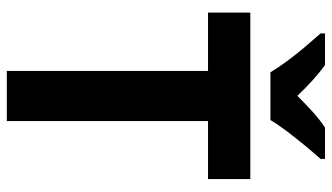

<svg xmlns="http://www.w3.org/2000/svg" viewBox="-225 -748 973 563"><g transform="rotate(90 261.5 -466.5)"><path d="M335 0H188V-590H17V-714H505V-590H335ZM192 -773Q179 -795 159 -822Q139 -849 117 -875Q95 -901 78 -920V-933H171Q193 -917 215 -897Q237 -877 261 -852Q286 -877 308 -897Q330 -917 354 -933H446V-920Q429 -901 407.5 -875Q386 -849 365.5 -822Q345 -795 332 -773Z"/></g></svg>

Font: Noto Sans Lao SemiCondensed
Style: Bold
Weight: 700
Width: 4
Designer: Monotype Design Team
Foundry: Monotype Imaging Inc.
Version: Version 2.003; ttfautohint (v1.8.4.7-5d5b)